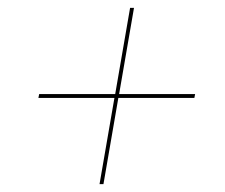

<svg xmlns="http://www.w3.org/2000/svg" viewBox="-20 -500 573 490"><path d="M312 -480 274 -260H80L78 -250H272L234 -30H244L282 -250H476L478 -260H284L322 -480Z"/></svg>

Font: Jost* 200 Hairline Italic
Style: Italic
Weight: 100
Italic angle: -10°
Version: Version 3.200; ttfautohint (v0.97) -l 8 -r 50 -G 200 -x 14 -